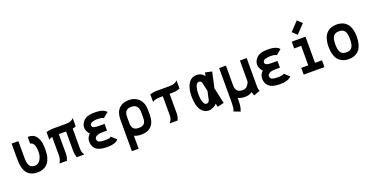

<svg xmlns="http://www.w3.org/2000/svg" viewBox="-30 -1656 5308 2738"><g transform="rotate(-20 2624.5 -286.5)"><path d="M374.5 -250.5Q374.5 -336.4 354 -372.8Q333.5 -409.2 302.2 -409.2V-511.7Q324.7 -511.7 340.3 -509.5Q356 -507.3 375.7 -500.2Q395.5 -493.2 412.8 -476.3Q430.2 -459.5 445.3 -433.1Q464.8 -397 470.9 -357.9Q477.1 -318.8 477.1 -250.5Q477.1 -185.5 462.6 -136.5Q448.2 -87.4 426.8 -59.8Q405.3 -32.2 375 -15.1Q344.7 2 318.4 7.1Q292 12.2 262.7 12.2Q53.7 12.2 53.7 -250.5V-500H156.2V-250.5Q156.2 -210.9 161.4 -182.1Q166.5 -153.3 175 -135.7Q183.6 -118.2 197.8 -107.9Q211.9 -97.7 227.1 -94Q242.2 -90.3 262.7 -90.3Q294.4 -90.3 320.8 -114.7Q347.2 -139.2 360.8 -175.5Q374.5 -211.9 374.5 -250.5Z M578.1 -483.4Q625.5 -500 692.4 -500H882.8Q960.9 -500 997.1 -544.4V-419.4Q974.1 -409.2 945.3 -403.3V-97.7Q945.3 -46.9 974.1 0H860.8Q842.8 -49.8 842.8 -97.7V-397.5H732.4V-97.7Q732.4 -53.7 711.9 0H598.6Q611.8 -22 620.8 -49.3Q629.9 -76.7 629.9 -97.7V-391.6Q598.6 -384.3 578.1 -367.7Z M1414.6 -391.1Q1392.1 -409.7 1329.1 -409.7H1307.6Q1294.9 -409.7 1280 -407.5Q1265.1 -405.3 1247.3 -400.4Q1229.5 -395.5 1217.8 -384.3Q1206.1 -373 1206.1 -357.4Q1206.1 -341.8 1215.6 -331.8Q1225.1 -321.8 1242.9 -317.9Q1260.7 -314 1274.9 -312.7Q1289.1 -311.5 1309.6 -311.5H1395.5V-209H1309.6Q1278.3 -207 1257.1 -201.2Q1235.8 -195.3 1219.2 -178.2Q1206.1 -164.1 1206.1 -154.8V-146.5Q1208.5 -112.8 1233.9 -102.1Q1260.7 -90.3 1307.6 -90.3H1329.1Q1371.6 -91.3 1387.9 -95.2Q1404.3 -99.1 1415 -110.8L1491.2 -41.5Q1442.4 12.2 1329.1 12.2H1307.6Q1267.1 12.2 1234.1 5.1Q1201.2 -2 1180.4 -12.5Q1159.7 -22.9 1144.3 -38.8Q1128.9 -54.7 1121.3 -68.4Q1113.8 -82 1109.4 -99.1Q1105 -116.2 1104.2 -125.7Q1103.5 -135.3 1103.5 -146.5V-154.8Q1103.5 -207.5 1151.4 -255.4Q1131.8 -272 1119.9 -297.4Q1107.9 -322.8 1105.7 -336.2Q1103.5 -349.6 1103.5 -357.4Q1103.5 -405.3 1131.8 -441.7Q1160.2 -478 1193.4 -492.2Q1239.3 -512.2 1307.6 -512.2H1329.1Q1349.1 -512.2 1367.2 -510.5Q1385.3 -508.8 1399.2 -505.9Q1413.1 -502.9 1425 -499.5Q1437 -496.1 1446.5 -491.5Q1456.1 -486.8 1462.9 -482.9Q1469.7 -479 1475.3 -474.1Q1481 -469.2 1483.9 -466.6Q1486.8 -463.9 1490.2 -460L1493.7 -456.5Z M1943.4 -208.5V-291.5Q1943.4 -348.6 1915.8 -379.2Q1888.2 -409.7 1842.3 -409.7H1832.5Q1782.7 -409.7 1756.8 -383.8Q1731 -357.9 1731 -291.5V-208.5Q1731 -142.6 1756.8 -116.5Q1782.7 -90.3 1832.5 -90.3H1842.3Q1892.1 -90.3 1917.7 -116.5Q1943.4 -142.6 1943.4 -208.5ZM1842.3 12.2H1832.5Q1774.9 12.2 1731 -9.3V188H1628.4V-291.5Q1628.4 -398.4 1682.9 -455.3Q1737.3 -512.2 1832.5 -512.2H1842.3Q1883.8 -512.2 1920.7 -497.3Q1957.5 -482.4 1985.4 -455.1Q2013.2 -427.7 2029.5 -385.5Q2045.9 -343.3 2045.9 -291.5V-208.5Q2045.9 -102.1 1991.7 -44.9Q1937.5 12.2 1842.3 12.2Z M2267.1 -500H2457.5Q2535.6 -500 2571.8 -544.4V-419.4Q2522.9 -397.5 2457.5 -397.5H2413.6V-97.7Q2413.6 -50.8 2390.6 0H2269.5Q2287.6 -20.5 2299.3 -46.6Q2311 -72.8 2311 -97.7V-397.5H2267.1Q2188.5 -397.5 2152.8 -367.7V-483.4Q2200.2 -500 2267.1 -500Z M3041 -251.5 3094.2 -11.2 2994.6 11.2 2982.9 -41Q2965.3 -15.6 2925.3 1.5Q2885.3 18.6 2862.8 18.6Q2790 18.6 2745.6 -43Q2694.8 -112.8 2694.8 -250.5Q2695.3 -287.6 2697.8 -315.4Q2700.2 -343.3 2712.2 -385.5Q2724.1 -427.7 2745.6 -457Q2790 -518.1 2862.8 -518.1Q2939.9 -518.1 2981.4 -460L2992.7 -511.2L3093.3 -488.8ZM2862.8 -415.5Q2844.7 -415.5 2831.5 -400.1Q2818.4 -384.8 2812 -365.2Q2805.7 -345.7 2802 -318.6Q2798.3 -291.5 2797.9 -277.6Q2797.4 -263.7 2797.4 -250.5Q2797.4 -146.5 2828.6 -103Q2838.4 -89.8 2844.5 -86.9Q2850.6 -84 2862.8 -84Q2878.4 -84 2891.1 -95Q2903.8 -106 2906.7 -120.1L2935.5 -251.5L2907.2 -379.4Q2898.9 -415.5 2862.8 -415.5Z M3521 -19.5Q3471.7 12.2 3417 12.2H3407.2Q3350.6 12.2 3305.7 -10.7V12.2Q3305.7 75.2 3300.8 109.9Q3295.9 144.5 3279.3 188L3183.6 151.9Q3196.8 117.2 3200 91.6Q3203.1 65.9 3203.1 12.2V-500H3305.7V-193.8Q3305.7 -173.8 3310.3 -156.7Q3314.9 -139.6 3325.7 -124Q3336.4 -108.4 3357.4 -99.4Q3378.4 -90.3 3407.2 -90.3H3417Q3458.5 -90.3 3488.3 -126Q3518.1 -161.6 3518.1 -193.8V-500H3620.6V-56.6Q3620.6 -35.2 3634.3 2L3538.6 37.1Q3524.4 -1.5 3521 -19.5Z M4039.1 -391.1Q4016.6 -409.7 3953.6 -409.7H3932.1Q3919.4 -409.7 3904.5 -407.5Q3889.6 -405.3 3871.8 -400.4Q3854 -395.5 3842.3 -384.3Q3830.6 -373 3830.6 -357.4Q3830.6 -341.8 3840.1 -331.8Q3849.6 -321.8 3867.4 -317.9Q3885.3 -314 3899.4 -312.7Q3913.6 -311.5 3934.1 -311.5H4020V-209H3934.1Q3902.8 -207 3881.6 -201.2Q3860.4 -195.3 3843.8 -178.2Q3830.6 -164.1 3830.6 -154.8V-146.5Q3833 -112.8 3858.4 -102.1Q3885.3 -90.3 3932.1 -90.3H3953.6Q3996.1 -91.3 4012.5 -95.2Q4028.8 -99.1 4039.6 -110.8L4115.7 -41.5Q4066.9 12.2 3953.6 12.2H3932.1Q3891.6 12.2 3858.6 5.1Q3825.7 -2 3804.9 -12.5Q3784.2 -22.9 3768.8 -38.8Q3753.4 -54.7 3745.8 -68.4Q3738.3 -82 3733.9 -99.1Q3729.5 -116.2 3728.8 -125.7Q3728 -135.3 3728 -146.5V-154.8Q3728 -207.5 3775.9 -255.4Q3756.3 -272 3744.4 -297.4Q3732.4 -322.8 3730.2 -336.2Q3728 -349.6 3728 -357.4Q3728 -405.3 3756.3 -441.7Q3784.7 -478 3817.9 -492.2Q3863.8 -512.2 3932.1 -512.2H3953.6Q3973.6 -512.2 3991.7 -510.5Q4009.8 -508.8 4023.7 -505.9Q4037.6 -502.9 4049.6 -499.5Q4061.5 -496.1 4071 -491.5Q4080.6 -486.8 4087.4 -482.9Q4094.2 -479 4099.9 -474.1Q4105.5 -469.2 4108.4 -466.6Q4111.3 -463.9 4114.7 -460L4118.2 -456.5Z M4304.2 -500H4513.2V-102.5H4619.1V0H4304.2V-102.5H4410.6V-397.5H4304.2ZM4418.9 -562 4350.1 -627.9 4475.6 -760.7 4544.4 -694.8Z M5201.2 -250.5Q5201.2 -185.5 5186.8 -136.5Q5172.4 -87.4 5150.9 -59.8Q5129.4 -32.2 5099.1 -15.1Q5068.8 2 5042.5 7.1Q5016.1 12.2 4986.8 12.2Q4957.5 12.2 4931.2 7.1Q4904.8 2 4874.5 -15.1Q4844.2 -32.2 4822.8 -59.8Q4801.3 -87.4 4786.9 -136.5Q4772.5 -185.5 4772.5 -250.5Q4772.5 -297.4 4780 -335.9Q4787.6 -374.5 4799.8 -401.1Q4812 -427.7 4829.8 -448Q4847.7 -468.3 4866.2 -480.2Q4884.8 -492.2 4907 -499.5Q4929.2 -506.8 4947.8 -509.3Q4966.3 -511.7 4986.8 -511.7Q5006.8 -511.7 5025.9 -509.3Q5044.9 -506.8 5066.9 -499.3Q5088.9 -491.7 5107.4 -480Q5126 -468.3 5143.8 -448Q5161.6 -427.7 5173.8 -401.1Q5186 -374.5 5193.6 -335.9Q5201.2 -297.4 5201.2 -250.5ZM4986.8 -409.2Q4959 -409.2 4939.2 -401.9Q4919.4 -394.5 4904.5 -376.7Q4889.6 -358.9 4882.3 -327.6Q4875 -296.4 4875 -250.5Q4875 -202.1 4883.1 -169.7Q4891.1 -137.2 4906.7 -120.4Q4922.4 -103.5 4941.4 -96.9Q4960.4 -90.3 4986.8 -90.3Q5013.7 -90.3 5032.7 -97.2Q5051.8 -104 5067.4 -121.1Q5083 -138.2 5090.8 -170.4Q5098.6 -202.6 5098.6 -250.5Q5098.6 -297.9 5090.8 -330.1Q5083 -362.3 5067.4 -379.2Q5051.8 -396 5032.7 -402.6Q5013.7 -409.2 4986.8 -409.2Z"/></g></svg>

Font: Anka/Coder Condensed
Style: Bold
Weight: 700
Width: 4
Monospace: yes
Version: Version 001.100